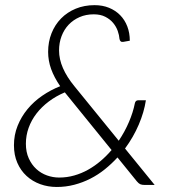

<svg xmlns="http://www.w3.org/2000/svg" viewBox="-20 -736 684 764"><path d="M238 -368.5Q202.5 -353.5 174 -332Q145.5 -310.5 125.2 -284.2Q105 -258 94 -227.5Q83 -197 83 -164Q83 -131 94.5 -105.8Q106 -80.5 124.5 -63.5Q143 -46.5 166.8 -38Q190.5 -29.5 215.5 -29.5Q246.5 -29.5 275.5 -37.8Q304.5 -46 330.8 -60.8Q357 -75.5 380.5 -95.5Q404 -115.5 424 -139L241.5 -364ZM595.5 0H557Q544.5 0 538 -3Q531.5 -6 524.5 -14.5L447.5 -109.5Q424 -84 397 -62.2Q370 -40.5 339.5 -25Q309 -9.5 275.5 -0.8Q242 8 206 8Q171 8 140 -3.2Q109 -14.5 85.8 -35.8Q62.5 -57 49 -88Q35.5 -119 35.5 -158Q35.5 -199 50 -235.2Q64.5 -271.5 89.5 -301.8Q114.5 -332 148 -355Q181.5 -378 219.5 -393Q195.5 -428 183.5 -461.2Q171.5 -494.5 171.5 -529.5Q171.5 -569.5 185 -603.5Q198.5 -637.5 223 -662.5Q247.5 -687.5 281.5 -701.5Q315.5 -715.5 356.5 -715.5Q388 -715.5 413.8 -705Q439.5 -694.5 458 -675.8Q476.5 -657 486.5 -631Q496.5 -605 496.5 -574L471 -569.5Q458 -567 455.5 -581Q454.5 -595.5 448.5 -612.8Q442.5 -630 430.2 -644.8Q418 -659.5 399 -669.2Q380 -679 353 -679Q322 -679 296.8 -668Q271.5 -657 253.2 -637.8Q235 -618.5 225 -592.2Q215 -566 215 -535Q215 -500.5 230.5 -465Q246 -429.5 276 -393L452.5 -176Q477 -212.5 493.2 -250.8Q509.5 -289 516.5 -324.5Q519 -337 530 -337H560.5Q553.5 -290 532.2 -240.2Q511 -190.5 477.5 -145Z"/></svg>

Font: Lato 2
Style: Italic
Weight: 300
Italic angle: -7°
Designer: Lukasz Dziedzic with Adam Twardoch and Botio Nikoltchev
Foundry: tyPoland Lukasz Dziedzic
Version: Version 2.015; 2015-08-06; http://www.latofonts.com/